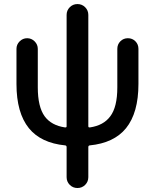

<svg xmlns="http://www.w3.org/2000/svg" viewBox="-20 -734 764 950"><path d="M417 -109.4Q417 -102.5 424.8 -103.5Q492.2 -113.3 525.4 -158.2Q560.5 -204.1 560.5 -301.8V-492.2Q560.5 -514.6 575.7 -529.8Q590.8 -544.9 612.8 -544.9Q634.8 -544.9 649.9 -529.8Q665 -514.6 665 -492.2V-318.4Q665 -175.8 603.5 -99.6Q543.9 -26.4 423.8 -14.6Q417 -13.7 417 -5.9V142.6Q417 165 401.4 180.7Q385.7 196.3 363.3 196.3Q340.8 196.3 325.2 180.7Q309.6 165 309.6 142.6V-5.9Q309.6 -13.7 302.7 -14.6Q182.6 -26.4 123 -99.6Q61.5 -175.8 61.5 -318.4V-492.2Q61.5 -513.7 77.1 -529.3Q92.8 -544.9 114.3 -544.9Q135.7 -544.9 151.4 -529.3Q167 -513.7 167 -492.2V-301.8Q167 -205.1 201.2 -158.2Q234.4 -113.3 301.8 -103.5Q309.6 -102.5 309.6 -109.4V-660.2Q309.6 -682.6 325.2 -698.2Q340.8 -713.9 363.3 -713.9Q385.7 -713.9 401.4 -698.2Q417 -682.6 417 -660.2Z"/></svg>

Font: Gen Jyuu Gothic Medium
Style: Regular
Weight: 500
Designer: [Source Han Sans]
Ryoko NISHIZUKA  (kana & ideographs); Paul D. Hunt (Latin, Greek & Cyrillic); Wenlong ZHANG  (bopomofo
Version: Version 1.002.20150607